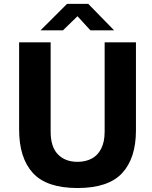

<svg xmlns="http://www.w3.org/2000/svg" viewBox="-20 -936 766 966"><path d="M370 10Q214.4 10 145.3 -65.8Q76.2 -141.5 76.2 -284V-723H234.8V-273.8Q234.8 -197 271.3 -159.4Q307.9 -121.8 370 -121.8Q410.4 -121.8 441.1 -137.9Q471.8 -154 489.1 -188.1Q506.5 -222.1 506.5 -273.8V-723H664V-280.2Q664 -140.2 594.6 -65.1Q525.1 10 370 10ZM369.8 -854.4 297 -783.5H184L317.2 -916.4H424.2L554 -783.5H434.8Z"/></svg>

Font: Public Sans VF
Style: Regular
Weight: 400
Designer: Pablo Impallari, Rodrigo Fuenzalida (Modified by Dan O. Williams and USWDS)
Version: Version 1.003